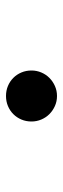

<svg xmlns="http://www.w3.org/2000/svg" viewBox="195 -395 210 640"><g transform="rotate(-90 300.0 -75.0)"><path d="M215 -75Q215 -93 221.5 -108.5Q228 -124 239.5 -135.5Q251 -147 266.5 -153.5Q282 -160 300 -160Q318 -160 333.5 -153.5Q349 -147 360.5 -135.5Q372 -124 378.5 -108.5Q385 -93 385 -75Q385 -58 378.5 -42.5Q372 -27 360.5 -15.5Q349 -4 333.5 3Q318 10 300 10Q282 10 266.5 3Q251 -4 239.5 -15.5Q228 -27 221.5 -42.5Q215 -58 215 -75Z"/></g></svg>

Font: Maple Mono Normal
Style: Regular
Weight: 400
Monospace: yes
Designer: subframe7536
Version: Version 7.000